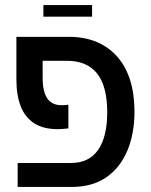

<svg xmlns="http://www.w3.org/2000/svg" viewBox="-20 -741 598 761"><path d="M50 0V-95H261Q333 -95 369 -147Q405 -199 405 -296Q405 -399 365 -449.5Q325 -500 245 -500H94V-595H254Q315 -595 363.5 -574.5Q412 -554 445.5 -515.5Q479 -477 496 -422.5Q513 -368 513 -298Q513 -211 484.5 -143.5Q456 -76 401 -38Q346 0 263 0ZM209 -229Q152 -229 115.5 -252.5Q79 -276 62 -320Q45 -364 45 -426V-595H149V-434Q149 -395 157.5 -371Q166 -347 182.5 -335.5Q199 -324 224 -324Q231 -324 238 -324.5Q245 -325 251 -326V-232Q241 -231 230 -230Q219 -229 209 -229ZM152 -675V-721H345V-675Z"/></svg>

Font: Noto Sans Hebrew SemiCondensed Medium
Style: Regular
Weight: 500
Width: 4
Designer: Monotype Design Team
Foundry: Monotype Imaging Inc.
Version: Version 2.003